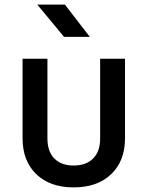

<svg xmlns="http://www.w3.org/2000/svg" viewBox="-20 -805 640 834"><path d="M300 9Q197 9 137.5 -48.5Q78 -106 78 -204V-550H186V-204Q186 -147 216 -116.5Q246 -86 300 -86Q354 -86 384.5 -116.5Q415 -147 415 -204V-550H523V-204Q523 -106 463 -48.5Q403 9 300 9ZM258 -645 142 -785H262L370 -645Z"/></svg>

Font: Tiny SemiBold
Style: Regular
Weight: 600
Designer: Philipp Nurullin, Konstantin Bulenkov
Foundry: JetBrains
Version: Version 2.251; ttfautohint (v1.8.4.7-5d5b)